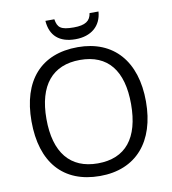

<svg xmlns="http://www.w3.org/2000/svg" viewBox="-96 -986 968 1079"><g transform="rotate(-10 387.5 -446.0)"><path d="M388 10C594 10 714 -129 714 -358C714 -587 594 -725 389 -725C178 -725 61 -591 61 -359C61 -125 178 10 388 10ZM388 -62C231 -62 146 -165 146 -358C146 -549 231 -652 389 -652C547 -652 629 -550 629 -358C629 -164 546 -62 388 -62ZM385 -771C475 -771 533 -820 539 -902H488C482 -858 453 -838 387 -838C312 -838 295 -854 287 -902H236C242 -816 294 -771 385 -771Z"/></g></svg>

Font: Frost Regular
Style: Regular
Weight: 400
Designer: Lee Frost
Foundry: Lee Frost for Ice Communication Norge AS
Version: Version 2.011;hotconv 1.0.107;makeotfexe 2.5.65593